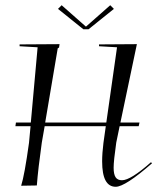

<svg xmlns="http://www.w3.org/2000/svg" viewBox="-20 -710 602 735"><path d="M299 -598 202 -676 216 -690 309 -608 402 -690 416 -676 319 -598ZM428 -529 359 -533V-540L504 -541L441 -241H514L511 -227H438L425 -164Q415 -94 415 -68Q415 -43 422.5 -31.5Q430 -20 447 -20Q480 -20 558 -89L562 -85Q459 5 423 5Q371 5 371 -92Q371 -123 376 -163L385 -227H151L140 -164Q126 -65 121 0L61 1Q74 -40 91 -163L97 -227H39L41 -241H98L124 -529L55 -533V-540L208 -541L206 -528L201 -525L153 -241H387Z"/></svg>

Font: Kleymissky
Style: Regular
Weight: 500
Italic angle: -8°
Designer: gluk
Foundry: gluk
Version: Version 0.283